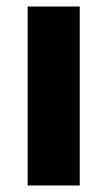

<svg xmlns="http://www.w3.org/2000/svg" viewBox="-20 -570 330 590"><path d="M225 0V-550H65V0Z"/></svg>

Font: Noto Sans Georgian SemiCondensed ExtraBold
Style: Regular
Weight: 800
Width: 4
Designer: Monotype Design Team, Akaki Razmadze
Foundry: Google LLC
Version: Version 2.005